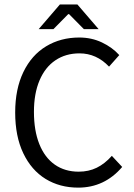

<svg xmlns="http://www.w3.org/2000/svg" viewBox="-20 -838 605 870"><path d="M520.5 -588.4 474.1 -536.1Q417 -596.2 340.3 -596.2Q277.8 -596.2 231.2 -564.9Q184.6 -533.7 159.2 -473.9Q133.8 -414.1 133.8 -331.1Q133.8 -246.1 158.2 -185.1Q182.6 -124 228.3 -92Q273.9 -60.1 336.4 -60.1Q381.8 -60.1 418.2 -77.9Q454.6 -95.7 486.8 -131.8L533.7 -81.5Q453.6 12.2 334.5 12.2Q251 12.2 186.5 -27.3Q122.1 -66.9 85.4 -143.8Q48.8 -220.7 48.8 -328.1Q48.8 -434.6 85.9 -511.5Q123 -588.4 189 -628.2Q254.9 -668 339.4 -668Q394.5 -668 441.7 -645.8Q488.8 -623.5 520.5 -588.4ZM251.5 -817.9H330.6L426.8 -706.1H359.9L293 -773.9H289.1L222.2 -706.1H155.3Z"/></svg>

Font: Varta
Style: Regular
Weight: 400
Designer: Joana Correia, Viktoriya Grabowska, Eben Sorkin
Foundry: Sorkin Type
Version: Version 1.003; ttfautohint (v1.3) -l 8 -r 24 -G 200 -x 12 -H